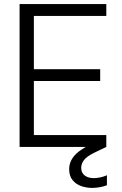

<svg xmlns="http://www.w3.org/2000/svg" viewBox="-20 -720 599 941"><path d="M76 0V-700H501V-642H146V-381H471V-323H146V-58H501V0ZM432 201Q404 201 378 192Q352 183 335.5 162.5Q319 142 319 109Q319 86 329.5 65Q340 44 364 24.5Q388 5 427 -13L482 -38L501 0L441 29Q406 46 392 64Q378 82 378 102Q378 127 395 140Q412 153 440 153Q454 153 471 149.5Q488 146 504 139V188Q488 194 469 197.5Q450 201 432 201Z"/></svg>

Font: DM Sans 24pt Light
Style: Regular
Weight: 300
Designer: Colophon Foundry, Jonny Pinhorn
Foundry: Colophon Foundry
Version: Version 4.004;gftools[0.9.30]